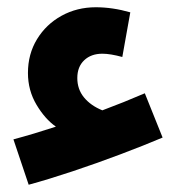

<svg xmlns="http://www.w3.org/2000/svg" viewBox="-20 -576 502 529"><path d="M59 -67 17 -192Q73 -207 134 -227Q104 -248 80.5 -287.5Q57 -327 57 -375Q57 -427 82 -468Q107 -509 149.5 -532.5Q192 -556 244 -556Q290 -556 339 -542L317 -419Q284 -428 262 -428Q231 -428 212 -410Q193 -392 193 -361Q193 -330 211.5 -307.5Q230 -285 262 -272Q321 -294 379 -319L428 -197Q376 -175 311 -150.5Q246 -126 180 -104Q114 -82 59 -67Z"/></svg>

Font: Noto Sans Arabic SemCond
Style: Bold
Weight: 700
Width: 4
Designer: Monotype Design Team, Nadine Chahine, Nizar Qandah and Khaled Hosny
Foundry: Monotype Imaging Inc.
Version: Version 2.012; ttfautohint (v1.8.4.7-5d5b)